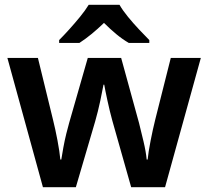

<svg xmlns="http://www.w3.org/2000/svg" viewBox="-20 -786 873 805"><path d="M451 -280Q440 -320 430.5 -364Q421 -408 417 -431H414Q410 -408 400.5 -363.5Q391 -319 379 -277L298 -1H160L11 -543H139L202 -285Q212 -245 221 -197.5Q230 -150 233 -117H237Q240 -137 245.5 -167Q251 -197 258 -225.5Q265 -254 270 -271L348 -543H488L563 -270Q571 -238 581.5 -194Q592 -150 595 -117H599Q602 -148 611.5 -196.5Q621 -245 631 -285L696 -543H822L672 -1H530ZM481 -766Q494 -743 516.5 -715.5Q539 -688 563.5 -662Q588 -636 606 -618V-606H520Q494 -621 468 -642.5Q442 -664 416 -690Q389 -664 364 -643.5Q339 -623 313 -606H228V-618Q247 -637 270.5 -663Q294 -689 316 -716Q338 -743 352 -766Z"/></svg>

Font: Noto Sans Lao Looped SemiBold
Style: Regular
Weight: 600
Designer: Mark Frömberg, Ben Mitchell
Foundry: The Fontpad Ltd
Version: Version 1.002; ttfautohint (v1.8.4.7-5d5b)